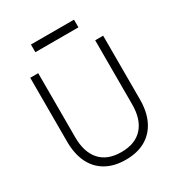

<svg xmlns="http://www.w3.org/2000/svg" viewBox="-203 -1003 1066 1147"><g transform="rotate(-30 330.0 -430.0)"><path d="M330 10Q251 10 194.5 -22Q138 -54 108.5 -114.5Q79 -175 79 -260V-700H134V-258Q134 -155 184 -99Q234 -43 330 -43Q426 -43 476.5 -99Q527 -155 527 -258V-700H582V-260Q582 -175 552 -114.5Q522 -54 466 -22Q410 10 330 10ZM182 -817V-870H479V-817Z"/></g></svg>

Font: Fustat Light
Style: Regular
Weight: 300
Designer: Mohamed Gaber, Khaled Hosny, Laura Garcia Mut
Foundry: Kief Type Foundry, Alif Type Foundry, Hard Type Foundry
Version: Version 1.007